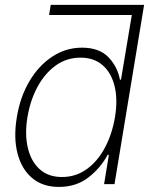

<svg xmlns="http://www.w3.org/2000/svg" viewBox="-20 -747 634 779"><path d="M185.8 -727.3 179.2 -686.1H514.8L470.9 -423.7H466.6Q456.8 -476.6 419.7 -515.1Q382.5 -553.6 312.6 -553.6Q246.9 -553.6 191.9 -517.2Q136.8 -480.8 99.3 -417.3Q61.7 -353.7 48.3 -271.3Q34.5 -188.9 50.9 -125.2Q67.2 -61.4 110 -25Q152.8 11.4 218.9 11.4Q289.2 11.4 339 -27.3Q388.7 -66.1 416.9 -119H421.8L402.3 0H444.6L564.7 -727.3ZM446.5 -271.7Q434.8 -202.1 405.2 -147Q375.6 -92 331.4 -60.4Q287.2 -28.8 231.5 -28.8Q175.7 -28.8 140.5 -60.9Q105.4 -93 92.7 -148.1Q80 -203.1 91.4 -271.7Q102.7 -340.2 132.4 -394.9Q162 -449.6 206.3 -481.4Q250.5 -513.1 306.6 -513.1Q362 -513.1 397.3 -481.7Q432.5 -450.3 445.3 -395.8Q458.2 -341.3 446.5 -271.7Z"/></svg>

Font: Inter UI Extra Light
Style: Italic
Weight: 200
Italic angle: -9.39999°
Designer: Rasmus Andersson
Foundry: rsms
Version: 3.2;8d6f07862